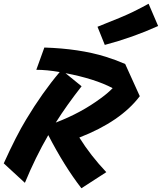

<svg xmlns="http://www.w3.org/2000/svg" viewBox="-86 -948 865 1026"><path d="M338 -213Q398 -117 482 -28L349 58Q257 -61 172 -226Q103 -107 47 29L-66 -75Q1 -223 54 -310Q140 -453 233 -563Q164 -575 108 -575L151 -694Q339 -688 478 -645Q530 -629 583 -606L661 -434Q559 -299 338 -213ZM212 -293Q348 -345 454 -424Q490 -450 516 -477Q421 -527 264 -557L350 -487Q270 -385 212 -293ZM759 -809Q622 -747 474 -708L435 -805Q575 -860 624.5 -884.5Q674 -909 708 -928Z"/></svg>

Font: Vampiro One
Style: Regular
Weight: 400
Designer: Riccardo De Franceschi
Foundry: Sorkin Type Co.
Version: Version 1.002